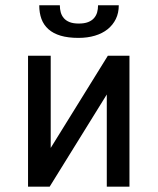

<svg xmlns="http://www.w3.org/2000/svg" viewBox="-20 -699 590 719"><path d="M169.9 -490.2V-145L383.8 -490.2H464.8V0H379.9V-345.2L166 0H85V-490.2ZM424.8 -679.2Q424.8 -650.4 413.8 -627.9Q402.8 -605.5 383.1 -589.6Q363.3 -573.7 335.4 -565.4Q307.6 -557.1 273.9 -557.1Q234.9 -557.1 207 -565.4Q179.2 -573.7 161.4 -589.6Q143.6 -605.5 135.3 -627.9Q127 -650.4 127 -679.2H204.1Q204.1 -665 207.5 -652.8Q210.9 -640.6 219 -631.1Q227.1 -621.6 240.7 -616.2Q254.4 -610.8 274.9 -610.8Q295.9 -610.8 309.8 -616.2Q323.7 -621.6 332 -631.1Q340.3 -640.6 343.8 -652.8Q347.2 -665 347.2 -679.2ZM0 -490.2Z"/></svg>

Font: Code New Roman
Style: Regular
Weight: 400
Monospace: yes
Designer: Sam Radian
Foundry: Code New Roman
Version: Version 2.00 November 29, 2014